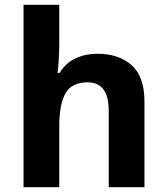

<svg xmlns="http://www.w3.org/2000/svg" viewBox="-20 -780 697 800"><path d="M227 -605Q227 -565 224.5 -528Q222 -491 220 -476H228Q254 -518 295 -537Q336 -556 386 -556Q475 -556 528.5 -508.5Q582 -461 582 -356V0H433V-319Q433 -437 345 -437Q278 -437 252.5 -390.5Q227 -344 227 -257V0H78V-760H227Z"/></svg>

Font: Noto Sans Vithkuqi
Style: Bold
Weight: 700
Version: Version 1.001; ttfautohint (v1.8.4.7-5d5b)